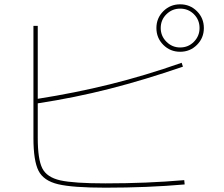

<svg xmlns="http://www.w3.org/2000/svg" viewBox="-20 -855 1040 890"><path d="M135 -215V-735H155V-397Q327 -424 489 -464Q651 -504 822 -564L828 -546Q651 -485 488.5 -443.5Q326 -402 155 -376V-215Q155 -117 176 -75Q197 -33 259.5 -19Q322 -5 469 -5Q662 -5 834 -20L836 0Q664 15 469 15Q317 15 249.5 -1Q182 -17 158.5 -63.5Q135 -110 135 -215ZM815 -835Q861 -835 893 -803Q925 -771 925 -725Q925 -679 893 -647Q861 -615 815 -615Q769 -615 737 -647Q705 -679 705 -725Q705 -771 737 -803Q769 -835 815 -835ZM815 -635Q853 -635 879 -661.5Q905 -688 905 -725Q905 -763 879 -789Q853 -815 815 -815Q778 -815 751.5 -789Q725 -763 725 -725Q725 -688 751.5 -661.5Q778 -635 815 -635Z"/></svg>

Font: Enso Thin
Style: Regular
Weight: 100
Designer: Coji Morishita
Foundry: UNDERFOREST DESIGN
Version: Version 1.000